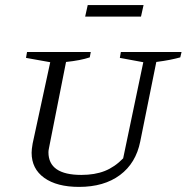

<svg xmlns="http://www.w3.org/2000/svg" viewBox="-20 -725 732 753"><path d="M290 8Q203 8 153.5 -27.5Q104 -63 104 -126Q104 -139 108 -162L177 -481L82 -498L86 -521H336L332 -500Q314 -494 291 -489.5Q268 -485 239 -482L175 -159Q173 -148 171.5 -141Q170 -134 170 -128Q170 -39 299 -39Q352 -39 391 -54.5Q430 -70 463 -104L542 -481L450 -498L454 -521H692L687 -500Q669 -495 646.5 -490.5Q624 -486 593 -482L530 -170Q513 -85 450.5 -38.5Q388 8 290 8ZM314 -660 324 -705H543L533 -660Z"/></svg>

Font: Piazzolla SC Light
Style: Italic
Weight: 300
Italic angle: -11.3°
Designer: Juan Pablo del Peral
Foundry: Huerta Tipografica
Version: Version 1.330